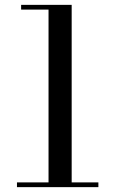

<svg xmlns="http://www.w3.org/2000/svg" viewBox="-20 -770 474 790"><path d="M49.8 -19.5H179.7V-730.5H66.9V-750H274.9V-19.5H384.8V0H49.8Z"/></svg>

Font: Bodoni* 11pt
Style: Regular
Weight: 400
Version: Version 2.3